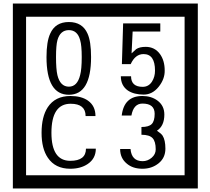

<svg xmlns="http://www.w3.org/2000/svg" viewBox="-20 -980 1195 1090"><path d="M1103 90H53V-960H1103ZM1028 15V-885H128V15ZM497 -656Q497 -442 371 -442Q244 -442 244 -656Q244 -744 265 -789Q294 -855 371 -855Q448 -855 477 -789Q497 -745 497 -656ZM444 -656Q444 -723 435 -752Q420 -809 371 -809Q322 -809 306 -752Q298 -723 298 -656Q298 -587 306 -553Q322 -488 371 -488Q419 -488 435 -554Q444 -587 444 -656ZM915 -580Q916 -531 880.5 -487Q845 -443 796 -443Q741 -443 706 -466Q666 -494 666 -547H724Q724 -487 790 -487Q824 -487 843 -517Q860 -544 860 -579Q860 -673 795 -673Q748 -673 722 -616H672L679 -847H890V-801H733L727 -677Q740 -689 753 -701Q772 -714 807 -714Q859 -714 889 -672Q915 -635 915 -580ZM524 -136Q524 -80 478 -49Q438 -22 379 -22Q294 -22 252 -84Q216 -136 216 -226Q216 -317 251 -371Q293 -435 380 -435Q442 -435 479 -409Q522 -379 522 -321H466Q466 -391 381 -391Q272 -391 272 -226Q272 -67 379 -67Q468 -67 468 -136ZM919 -136Q919 -84 880.5 -53Q842 -22 789 -22Q734 -22 700 -51Q662 -82 662 -134H721Q727 -65 790 -65Q818 -65 841 -84.5Q864 -104 864 -132Q864 -177 846 -196Q828 -215 783 -215V-259Q825 -259 841.5 -276Q858 -293 858 -334Q858 -392 789 -392Q738 -392 726 -324H671Q684 -435 788 -435Q839 -435 874 -409Q913 -380 913 -330Q913 -265 871 -238Q895 -222 903 -210Q919 -185 919 -136Z"/></svg>

Font: Unicode BMP Fallback SIL
Style: Regular
Weight: 400
Foundry: NRSI, SIL International
Version: Version 5.1 Based on Unicode 5.1